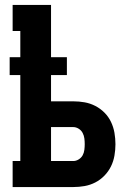

<svg xmlns="http://www.w3.org/2000/svg" viewBox="-20 -755 540 775"><path d="M31 0V-105H62V-452H19V-524H62V-630H31V-735H186V-524H250V-452H186V-346H276Q299 -346 321.5 -342Q344 -338 364.5 -327.5Q385 -317 401.5 -300.5Q418 -284 428 -263Q438 -242 442 -219Q446 -196 446 -173Q446 -150 442 -127Q438 -104 428 -83.5Q418 -63 401.5 -46Q385 -29 364.5 -18.5Q344 -8 321.5 -4Q299 0 276 0ZM276 -105Q287 -105 297.5 -111.5Q308 -118 313.5 -128Q319 -138 320.5 -150Q322 -162 322 -173Q322 -185 320.5 -196.5Q319 -208 313.5 -218.5Q308 -229 297.5 -235.5Q287 -242 276 -242H186V-105Z"/></svg>

Font: Iosevka Slab Extrabold
Style: Regular
Weight: 800
Monospace: yes
Designer: Belleve Invis
Foundry: Belleve Invis
Version: Version 11.1.1; ttfautohint (v1.8.3)